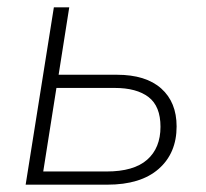

<svg xmlns="http://www.w3.org/2000/svg" viewBox="-20 -504 563 524"><path d="M50 0 127 -484H169L140 -300H299Q378 -300 420 -262.5Q462 -225 462 -159Q462 -86 413 -43Q364 0 273 0ZM98 -36H271Q345 -36 381.5 -68Q418 -100 418 -158Q418 -214 385.5 -239Q353 -264 293 -264H134Z"/></svg>

Font: Nunito Sans ExtraLight
Style: Italic
Weight: 200
Italic angle: -9°
Designer: Vernon Adams
Foundry: Vernon Adams
Version: Version 3.006; ttfautohint (v1.8.3)